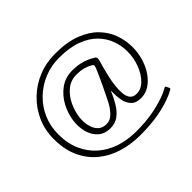

<svg xmlns="http://www.w3.org/2000/svg" viewBox="-155 -904 1144 1144"><g transform="rotate(-45 417.5 -331.5)"><path d="M58 -329Q58 -404 86.5 -468Q115 -532 165 -580.5Q215 -629 281 -656Q347 -683 423 -683Q522 -683 589.5 -657Q657 -631 698.5 -588.5Q740 -546 759 -493Q778 -440 778 -385Q778 -337 764.5 -291.5Q751 -246 726.5 -210.5Q702 -175 670 -154Q638 -133 599 -133Q556 -133 535 -156Q514 -179 508 -212Q502 -245 503 -277Q503 -279 503 -284.5Q503 -290 501.5 -289.5Q500 -289 495 -275Q482 -245 462 -212Q442 -179 413.5 -157Q385 -135 344 -135Q295 -135 265 -162Q235 -189 223.5 -232Q212 -275 218 -323Q225 -377 251.5 -426.5Q278 -476 322 -508Q366 -540 424 -540Q477 -540 514 -527Q551 -514 575 -498Q583 -493 583.5 -485Q584 -477 581 -466Q578 -455 574.5 -443Q571 -431 568 -420Q561 -394 553.5 -361.5Q546 -329 542 -295Q538 -261 540.5 -233Q543 -205 556.5 -187.5Q570 -170 598 -170Q637 -170 668.5 -201.5Q700 -233 719 -283Q738 -333 738 -389Q738 -436 721 -482.5Q704 -529 667 -566.5Q630 -604 570 -626.5Q510 -649 423 -649Q355 -649 296 -624.5Q237 -600 192 -556.5Q147 -513 122 -455Q97 -397 97 -329Q97 -252 123.5 -193Q150 -134 196 -94Q242 -54 302 -34Q362 -14 431 -13Q517 -12 588 -26Q659 -40 712 -63Q720 -68 727.5 -71Q735 -74 741 -78Q745 -80 747.5 -79.5Q750 -79 752 -76L761 -57Q763 -55 762 -52Q761 -49 758 -47Q751 -43 743.5 -39Q736 -35 727 -31Q674 -7 600 7Q526 21 431 20Q358 19 291 -1.5Q224 -22 171.5 -65Q119 -108 88.5 -173.5Q58 -239 58 -329ZM535 -450Q537 -459 539 -465Q541 -471 531 -478Q507 -492 482.5 -498.5Q458 -505 425 -505Q377 -505 341.5 -476Q306 -447 285 -403Q264 -359 258 -313Q254 -276 261.5 -243Q269 -210 289 -189.5Q309 -169 344 -169Q375 -169 399.5 -193.5Q424 -218 442 -252Q460 -287 486 -341.5Q512 -396 535 -450Z"/></g></svg>

Font: Glory ExtraLight
Style: Regular
Weight: 250
Version: Version 1.011